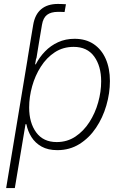

<svg xmlns="http://www.w3.org/2000/svg" viewBox="-20 -750 632 974"><path d="M120.1 -453.1 135.3 -545.9 148.4 -624Q157.2 -676.8 189 -703.4Q220.7 -730 273.9 -730Q284.2 -730 295.4 -729.5Q306.6 -729 314.5 -728.5L307.6 -689Q298.8 -689.5 290 -689.7Q281.2 -689.9 274.9 -689.9Q238.3 -689.9 218.5 -674.6Q198.7 -659.2 192.9 -624L179.7 -545.9L164.6 -453.1ZM11.2 204.1 135.7 -545.9H178.7L158.2 -423.8H161.6Q179.7 -459.5 208.3 -489Q236.8 -518.6 274.7 -535.9Q312.5 -553.2 358.4 -553.2Q415 -553.2 455.1 -526.4Q495.1 -499.5 516.4 -451.2Q537.6 -402.8 537.6 -338.9Q537.6 -277.3 519.5 -215.1Q501.5 -152.8 467 -101.6Q432.6 -50.3 383.1 -19.3Q333.5 11.7 271 11.7Q223.6 11.7 191.2 -6.3Q158.7 -24.4 139.6 -54.7Q120.6 -85 113.8 -120.1H109.4L55.2 204.1ZM267.6 -29.3Q320.8 -29.3 362.5 -57.1Q404.3 -85 433.6 -130.6Q462.9 -176.3 478 -230.5Q493.2 -284.7 493.2 -337.4Q493.2 -414.6 457.8 -463.4Q422.4 -512.2 353.5 -512.2Q299.8 -512.2 258.1 -484.9Q216.3 -457.5 187.3 -412.1Q158.2 -366.7 143.1 -312.5Q127.9 -258.3 127.9 -204.6Q127.9 -127 163.8 -78.1Q199.7 -29.3 267.6 -29.3Z"/></svg>

Font: Inter ExtraLight
Style: Italic
Weight: 250
Italic angle: -9.3988°
Designer: Rasmus Andersson
Foundry: rsms
Version: Version 4.001;git-66647c0bb